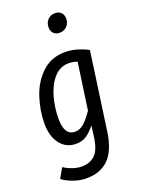

<svg xmlns="http://www.w3.org/2000/svg" viewBox="-181 -854 840 1147"><g transform="rotate(-20 239.0 -281.0)"><path d="M443 -499 373 -1Q356 113 303 164Q250 215 163 215Q124 215 84 201.5Q44 188 12 165L48 102Q72 118 102 128.5Q132 139 162 139Q211 139 244 109Q277 79 288 -2L297 -72Q268 -36 241 -18Q214 0 175 0Q112 0 74.5 -48.5Q37 -97 37 -176Q37 -260 64.5 -343.5Q92 -427 151 -482.5Q210 -538 298 -538Q367 -538 443 -499ZM126 -176Q126 -70 194 -70Q225 -70 251.5 -94Q278 -118 308 -162L350 -458Q323 -468 296 -468Q240 -468 201.5 -424Q163 -380 144.5 -312.5Q126 -245 126 -176ZM257 -710Q257 -740 275.5 -758.5Q294 -777 321 -777Q346 -777 360 -762.5Q374 -748 374 -724Q374 -694 355.5 -675.5Q337 -657 310 -657Q285 -657 271 -671.5Q257 -686 257 -710Z"/></g></svg>

Font: Fira Sans Compressed
Style: Italic
Weight: 400
Width: 1
Italic angle: -8°
Designer: bBox Type GmbH & Carrois Corporate GbR & Edenspiekermann AG
Foundry: bBox Type GmbH & Carrois Corporate GbR & Edenspiekermann AG
Version: Version 4.301